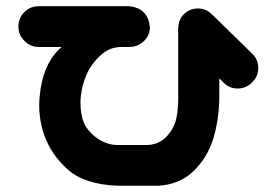

<svg xmlns="http://www.w3.org/2000/svg" viewBox="-20 -598 884 616"><path d="M39.1 -512.7Q39.1 -540 58.1 -559.1Q77.1 -578.1 104.5 -578.1H337.9H379.9H393.6Q455.1 -572.3 460.9 -510.7Q460.9 -483.4 440.9 -465.3Q420.9 -447.3 393.6 -447.3H379.9H365.2Q328.1 -445.3 300.8 -418.9Q272.5 -392.6 257.8 -358.9Q243.2 -325.2 239.3 -290Q235.4 -254.9 243.7 -220.7Q252 -186.5 283.7 -160.6Q315.4 -134.8 352.5 -132.8H454.1Q491.2 -134.8 515.6 -161.1Q540 -187.5 546.4 -221.2Q552.7 -254.9 551.8 -294.9V-486.3Q548.8 -532.2 568.4 -550.8Q586.9 -570.3 613.8 -570.8Q640.6 -571.3 660.2 -551.8L789.1 -425.8Q808.6 -407.2 808.6 -379.9Q808.6 -352.5 789.1 -334Q770.5 -314.5 743.7 -314Q716.8 -313.5 697.3 -333L683.6 -346.7V-283.2Q682.6 -213.9 664.1 -152.3Q644.5 -90.8 600.1 -48.3Q555.7 -5.9 487.3 -2H359.4Q251 -5.9 197.3 -54.2Q143.6 -102.5 122.1 -164.1Q100.6 -225.6 107.4 -290Q116.2 -385.7 167 -437.5Q171.9 -442.4 177.7 -447.3H104.5Q77.1 -447.3 58.6 -466.8Q39.1 -485.4 39.1 -512.7Z"/></svg>

Font: Nico Moji
Style: Regular
Weight: 400
Version: Version 1.02